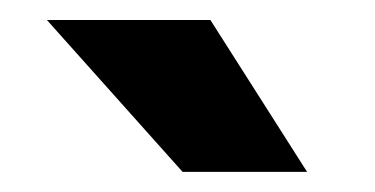

<svg xmlns="http://www.w3.org/2000/svg" viewBox="-20 -770 375 192"><path d="M190.4 -750 287.1 -598.1H162.6L26.9 -750Z"/></svg>

Font: Vazirmatn UI ExtraBold
Style: Regular
Weight: 800
Designer: Saber Rastikerdar
Foundry: Saber Rastikerdar
Version: Version 33.003